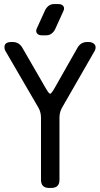

<svg xmlns="http://www.w3.org/2000/svg" viewBox="-20 -916 493 946"><path d="M182 -30Q182 10 222 10H233Q273 10 273 -30V-336Q273 -364 286 -386L444 -661Q451 -671 451 -683Q451 -694 441.5 -701.5Q432 -709 416 -709H410Q378 -709 362 -681L249 -482Q233 -454 227 -454Q221 -454 205 -482L90 -681Q74 -709 42 -709H36Q2 -709 2 -684Q2 -671 9 -661L169 -386Q182 -364 182 -336ZM186 -742H207Q224 -742 235.5 -751.5Q247 -761 253 -775L293 -863Q299 -877 291.5 -886.5Q284 -896 268 -896H247Q230 -896 218.5 -886.5Q207 -877 201 -863L161 -775Q155 -761 162.5 -751.5Q170 -742 186 -742Z"/></svg>

Font: WD-XL Lubrifont TC
Style: Regular
Weight: 400
Designer: [WD-XL Lubrifont] Copyright 2020-2022 (c) NightFurySL2001, Skr-ZERO; [ZCOOL QingKe HuangYou] Copyright 2018-2022 (c) The
Version: Version 2.001;hotconv 1.1.1;makeotfexe 2.6.0